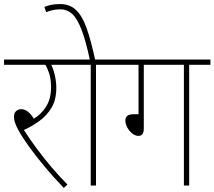

<svg xmlns="http://www.w3.org/2000/svg" viewBox="-20 -916 1059 948"><path d="M313 -5 295 12Q243 -42 199 -95Q155 -148 122 -194Q89 -240 72 -271Q59 -295 54 -310.5Q49 -326 49 -340Q49 -358 59.5 -367.5Q70 -377 85 -377Q118 -377 147 -330Q183 -351 207.5 -389.5Q232 -428 232 -484Q232 -526 223 -553Q214 -580 204 -596H0V-622H350V-596H233Q244 -575 251 -543Q258 -511 258 -482Q258 -423 234 -383.5Q210 -344 173.5 -318Q137 -292 98 -274Q127 -229 162.5 -181Q198 -133 237 -87.5Q276 -42 313 -5Z M454 -596V0H428V-596H337V-622H559V-596ZM425 -615Q404 -714 382.5 -769.5Q361 -825 336 -847.5Q311 -870 278 -870Q259 -870 240.5 -866Q222 -862 208 -856L199 -882Q214 -888 232.5 -892Q251 -896 277 -896Q324 -896 355 -867Q386 -838 408 -776Q430 -714 451 -615Z M690 -596V-281Q690 -261 682.5 -253Q675 -245 664 -245Q648 -245 633 -257Q618 -269 608.5 -286.5Q599 -304 599 -321Q599 -335 608 -343.5Q617 -352 641 -352H664V-596H545V-622H1019V-596H914V0H888V-596Z"/></svg>

Font: Noto Sans Devanagari UI SemiCondensed Thin
Style: Regular
Weight: 100
Width: 4
Designer: Jelle Bosma - Monotype Design Team
Foundry: Monotype Imaging Inc.
Version: Version 2.004